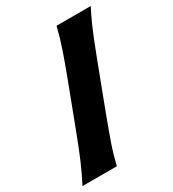

<svg xmlns="http://www.w3.org/2000/svg" viewBox="-194 -917 924 1024"><g transform="rotate(-30 268.0 -405.0)"><path d="M8.8 0Q41.5 -63.5 66.7 -122.6Q91.8 -181.6 121.1 -258.8L228 -540.5Q258.3 -621.1 279.3 -682.6Q300.3 -744.1 316.4 -809.6H526.9Q504.4 -766.1 486.1 -724.9Q467.8 -683.6 450 -638.4Q432.1 -593.3 411.1 -538.1L305.2 -258.8Q276.4 -181.6 255.9 -122.6Q235.4 -63.5 220.2 0Z"/></g></svg>

Font: Pinar DS4 ExtraBold
Style: Regular
Weight: 800
Designer: Amin Abedi
Version: Version 3.000